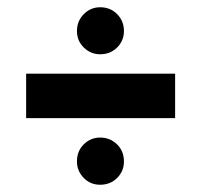

<svg xmlns="http://www.w3.org/2000/svg" viewBox="-20 -596 566 529"><path d="M256 -446.5Q230 -446.5 211 -465Q192 -483.5 192 -510.5Q192 -538 210.8 -557Q229.5 -576 256 -576Q284 -576 302.8 -557Q321.5 -538 321.5 -510.5Q321.5 -484 302.8 -465.2Q284 -446.5 256 -446.5ZM462.5 -270.5H52V-393H462.5ZM256 -87Q228.5 -87 210.2 -106.2Q192 -125.5 192 -151Q192 -180 211 -198.5Q230 -217 256 -217Q283 -217 302.2 -198.5Q321.5 -180 321.5 -151Q321.5 -124.5 302.8 -105.8Q284 -87 256 -87Z"/></svg>

Font: Lucymar Sans
Style: Bold
Weight: 700
Foundry: The League of Moveable Type (original font) / Main changes by Cristiano Sobral with portions from Mirco Monsees
Version: Version 2.001;August 30, 2020;FontCreator 13.0.0.2681 64-bit